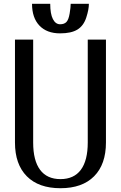

<svg xmlns="http://www.w3.org/2000/svg" viewBox="-20 -978 640 1013"><path d="M449 -958H353Q353 -940 347.5 -907Q342 -874 330.5 -862Q319 -850 297 -850Q273 -850 259 -877.5Q245 -905 245 -958H149Q149 -884 188 -843Q227 -802 297 -802Q356 -802 388.5 -822Q421 -842 435 -885Q449 -928 449 -958ZM59 -226Q59 -111 121.5 -48Q184 15 299 15Q414 15 476.5 -48Q539 -111 539 -226V-769H443V-226Q443 -131 406.5 -82Q370 -33 299 -33Q228 -33 191.5 -82Q155 -131 155 -226V-769H59Z"/></svg>

Font: LXGW Marker Gothic
Style: Regular
Weight: 400
Version: Version 1.001